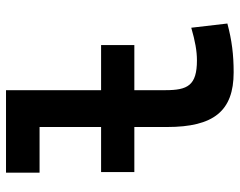

<svg xmlns="http://www.w3.org/2000/svg" viewBox="-98 -674 782 626"><g transform="rotate(-90 293.0 -361.0)"><path d="M44.9 -314H191.9V-207.5C191.9 -55.7 243.7 9.8 370.1 9.8C427.7 9.8 475.1 3.9 529.3 -10.7L515.6 -128.4C471.7 -115.7 439.5 -109.9 409.2 -109.9C327.1 -109.9 312 -140.6 312 -212.4V-314H459V-422.4H312V-732.4H43V-623H191.9V-422.4H44.9Z"/></g></svg>

Font: Cascadia Code PL SemiBold
Style: Regular
Weight: 600
Monospace: yes
Designer: Aaron Bell
Foundry: Saja Typeworks
Version: Version 2404.023